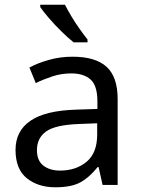

<svg xmlns="http://www.w3.org/2000/svg" viewBox="-20 -786 601 816"><path d="M288 -545Q386 -545 433 -502Q480 -459 480 -365V0H416L399 -76H395Q360 -32 321.5 -11Q283 10 215 10Q142 10 94 -28.5Q46 -67 46 -149Q46 -229 109 -272.5Q172 -316 303 -320L394 -323V-355Q394 -422 365 -448Q336 -474 283 -474Q241 -474 203 -461.5Q165 -449 132 -433L105 -499Q140 -518 188 -531.5Q236 -545 288 -545ZM314 -259Q214 -255 175.5 -227Q137 -199 137 -148Q137 -103 164.5 -82Q192 -61 235 -61Q303 -61 348 -98.5Q393 -136 393 -214V-262ZM256 -766Q267 -744 283.5 -716.5Q300 -689 318.5 -663Q337 -637 352 -618V-606H293Q270 -624 241 -652.5Q212 -681 187.5 -709.5Q163 -738 151 -756V-766Z"/></svg>

Font: Noto Serif Ottoman Siyaq
Style: Regular
Weight: 400
Designer: Sérgio Martins
Version: Version 1.005; ttfautohint (v1.8.4.7-5d5b)